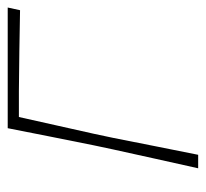

<svg xmlns="http://www.w3.org/2000/svg" viewBox="-38 -496 534 498"><g transform="rotate(-90 229.0 -247.0)"><path d="M41.5 0Q54 -56 65.8 -109Q77.5 -162 90.5 -221L101 -270.5Q113.5 -332.5 124 -385.2Q134.5 -438 145.5 -494H458.5L451.5 -462Q399.5 -463 345.8 -463.8Q292 -464.5 241.5 -465H174.5Q163.5 -416.5 153.5 -371Q143.5 -325.5 131 -270.5L120.5 -221Q108.5 -160.5 98.2 -108.5Q88 -56.5 76.5 0Z"/></g></svg>

Font: Commissioner Loud Thin
Style: Italic
Weight: 100
Italic angle: -12°
Designer: Kostas Bartsokas
Foundry: Kostas Bartsokas
Version: Version 1.000; ttfautohint (v1.8.3)